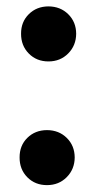

<svg xmlns="http://www.w3.org/2000/svg" viewBox="-20 -558 302 586"><path d="M123.4 7Q87.1 7 63.4 -17Q39.6 -41.1 39.8 -77.5Q39.6 -113.7 63.4 -137.2Q87.1 -160.7 123.4 -160.9Q159.9 -160.7 183.8 -137.1Q207.8 -113.4 208 -77.5Q207.8 -41.7 183.7 -17.3Q159.6 7 123.4 7ZM127.9 -370.5Q91.6 -370.5 67.9 -394.6Q44.1 -418.7 44.3 -455.1Q44.1 -491.2 67.9 -514.7Q91.6 -538.3 127.9 -538.5Q164.4 -538.3 188.3 -514.6Q212.3 -490.9 212.5 -455.1Q212.3 -419.2 188.2 -394.9Q164.1 -370.5 127.9 -370.5Z"/></svg>

Font: Inter Display V
Style: Regular
Weight: 400
Designer: Rasmus Andersson
Foundry: rsms
Version: Version 3.015;git-src